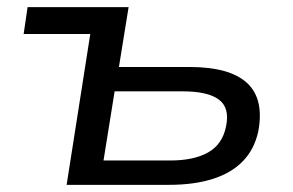

<svg xmlns="http://www.w3.org/2000/svg" viewBox="-20 -516 818 536"><path d="M166 0 232 -421H46L57 -496H339L312 -329H509Q621 -329 669.5 -284.5Q718 -240 701 -149Q690 -99 658 -66Q626 -33 574 -16.5Q522 0 452 0ZM269 -68H456Q521 -68 561 -90.5Q601 -113 611 -163Q622 -215 591 -238Q560 -261 490 -261H300Z"/></svg>

Font: Nunito Sans 7pt SemiExpanded
Style: Italic
Weight: 400
Width: 6
Italic angle: -9°
Designer: Vernon Adams
Foundry: Vernon Adams
Version: Version 3.101;gftools[0.9.27]